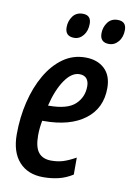

<svg xmlns="http://www.w3.org/2000/svg" viewBox="-85 -794 588 858"><g transform="rotate(10 209.0 -365.0)"><path d="M171.9 9.8Q102.1 9.8 62.5 -34.2Q22.9 -78.1 22.9 -158.7Q22.9 -235.4 39.8 -305.7Q56.6 -376 88.4 -430.9Q120.1 -485.8 165 -517.8Q210 -549.8 266.1 -549.8Q320.3 -549.8 353 -519.3Q385.7 -488.8 385.7 -431.6Q385.7 -340.3 318.1 -289.1Q250.5 -237.8 131.8 -237.8H124.5Q117.7 -203.6 117.7 -169.9Q117.7 -116.7 137 -93Q156.2 -69.3 194.8 -69.3Q224.1 -69.3 248.5 -76.9Q272.9 -84.5 305.2 -102.5V-25.4Q274.4 -5.9 241.5 2Q208.5 9.8 171.9 9.8ZM138.2 -309.1H141.6Q225.6 -309.1 260.7 -341.8Q295.9 -374.5 295.9 -424.3Q295.9 -446.3 285.2 -459Q274.4 -471.7 252.9 -471.7Q217.3 -471.7 186.5 -427Q155.8 -382.3 138.2 -309.1ZM358.4 -627.4Q317.4 -627.4 317.4 -668.5Q317.4 -696.3 333.5 -718.3Q349.6 -740.2 378.9 -740.2Q418 -740.2 418 -701.2Q418 -668.9 400.6 -648.2Q383.3 -627.4 358.4 -627.4ZM200.2 -627.4Q159.2 -627.4 159.2 -668.5Q159.2 -696.3 175 -718.3Q190.9 -740.2 220.7 -740.2Q258.3 -740.2 258.3 -701.2Q258.3 -668.9 241.5 -648.2Q224.6 -627.4 200.2 -627.4Z"/></g></svg>

Font: Open Sans Condensed SemiBold
Style: Italic
Weight: 600
Width: 3
Italic angle: -12°
Designer: Monotype Design Team
Foundry: Monotype Imaging Inc.
Version: Version 3.000; ttfautohint (v1.8.4)